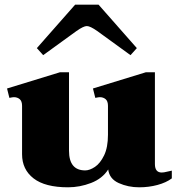

<svg xmlns="http://www.w3.org/2000/svg" viewBox="-20 -788 762 818"><path d="M164 -553 137 -583 300 -768H400L563 -583L536 -553L394 -656Q364 -677 350 -677Q336 -677 306 -656ZM712 -61V-28Q688 -10 651 0Q614 10 573 10Q526 10 486 -8Q446 -26 441 -66Q416 -27 368 -8.5Q320 10 270 10Q172 10 123 -28Q74 -66 74 -131V-337Q74 -357 64 -365.5Q54 -374 39 -374Q34 -374 20 -371L10 -411L235 -480H274V-146Q274 -62 343 -62Q362 -62 384.5 -77Q407 -92 423.5 -126Q440 -160 440 -214V-337Q440 -357 430 -365.5Q420 -374 405 -374Q400 -374 386 -371L376 -411L601 -480H640V-89Q640 -53 669 -53Q678 -53 691.5 -56.5Q705 -60 712 -61Z"/></svg>

Font: Taviraj Black
Style: Regular
Weight: 900
Designer: Katatrad Team
Foundry: CadsonDemak
Version: Version 1.030